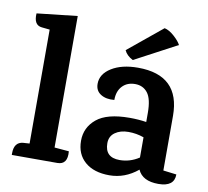

<svg xmlns="http://www.w3.org/2000/svg" viewBox="-81 -820 1003 926"><g transform="rotate(10 420.0 -357.5)"><path d="M255 0H32V-8Q32 -63 76 -67L107 -69V-627L68 -631Q27 -635 31 -693L229 -715V-71L300 -65Q306 0 255 0Z M830 -45Q830 15 752 15Q674 15 651 -37Q588 15 512 15Q436 15 392.5 -22.5Q349 -60 349 -125.5Q349 -191 400 -233Q451 -275 561 -275Q604 -275 643 -269V-313Q643 -382 620.5 -411Q598 -440 559 -440Q520 -440 496.5 -415Q473 -390 473 -347Q433 -343 406.5 -359.5Q380 -376 380 -410Q380 -458 430 -489Q480 -520 559 -520Q765 -520 765 -320V-53ZM643 -194Q607 -207 567.5 -207Q528 -207 502 -188.5Q476 -170 476 -136Q476 -66 548 -66Q599 -66 643 -95ZM734 -662 527 -552Q496 -568 485 -593L652 -730Q675 -725 700 -702.5Q725 -680 734 -662Z"/></g></svg>

Font: Karma
Style: Bold
Weight: 700
Designer: Joana Correia
Foundry: Indian Type Foundry
Version: Version 1.202;PS 1.0;hotconv 1.0.78;makeotf.lib2.5.61930; tt